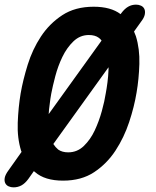

<svg xmlns="http://www.w3.org/2000/svg" viewBox="-54 -769 674 828"><path d="M218 10Q139 10 97 -27Q94 -29 92 -31L68 3Q54 22 38.5 30.5Q23 39 4 39Q-7 39 -17 34.5Q-27 30 -31.5 20.5Q-36 11 -33.5 -2.5Q-31 -16 -17 -35L39 -114Q38 -116 37 -119Q20 -174 22.5 -240Q25 -306 35 -366Q45 -424 65.5 -490Q86 -556 122.5 -611.5Q159 -667 214.5 -703.5Q270 -740 350 -740Q424 -740 466 -708L469 -712Q483 -731 498.5 -740Q514 -749 533 -749Q544 -749 554 -744.5Q564 -740 568.5 -730.5Q573 -721 570.5 -707Q568 -693 554 -675L524 -633L532 -613Q549 -558 547 -493Q545 -428 535 -370Q525 -309 503 -242.5Q481 -176 444 -119.5Q407 -63 352 -26.5Q297 10 218 10ZM240 -112Q279 -112 307.5 -139.5Q336 -167 354.5 -206.5Q373 -246 385 -289.5Q397 -333 402 -366Q406 -387 409.5 -414Q413 -441 414 -469V-479L176 -148Q185 -134 197 -124Q214 -112 240 -112ZM156 -277 384 -594Q379 -601 372 -606Q356 -618 329 -618Q291 -618 262.5 -590.5Q234 -563 215 -523.5Q196 -484 184.5 -440.5Q173 -397 167 -365Q163 -344 160 -317Q157 -297 156 -277Z"/></svg>

Font: Maple Mono
Style: Bold Italic
Weight: 700
Italic angle: -10°
Monospace: yes
Designer: subframe7536
Version: Version 7.000